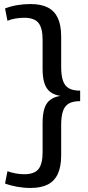

<svg xmlns="http://www.w3.org/2000/svg" viewBox="-20 -825 434 951"><path d="M131 -805Q183 -805 216.5 -788Q250 -771 266.5 -735.5Q283 -700 283 -644V-493Q283 -451 292 -425Q301 -399 321.5 -387.5Q342 -376 377 -376V-324Q342 -324 321.5 -312.5Q301 -301 292 -275Q283 -249 283 -207V-55Q283 0 266.5 36Q250 72 216.5 89Q183 106 131 106Q98 106 64.5 100Q31 94 5 84L17 23Q36 30 57.5 34Q79 38 100 38Q150 38 170.5 12.5Q191 -13 191 -70V-216Q191 -258 199.5 -286Q208 -314 227.5 -329.5Q247 -345 279 -350Q248 -355 228.5 -370Q209 -385 200 -413Q191 -441 191 -483V-629Q191 -686 170.5 -711.5Q150 -737 100 -737Q79 -737 57.5 -733.5Q36 -730 17 -722L5 -783Q32 -794 65 -799.5Q98 -805 131 -805Z"/></svg>

Font: Pathway Extreme 72pt Medium
Style: Regular
Weight: 500
Designer: Eduardo Rodriguez Tunni
Foundry: Eduardo Rodriguez Tunni
Version: Version 1.001;gftools[0.9.26]